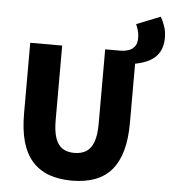

<svg xmlns="http://www.w3.org/2000/svg" viewBox="-57 -888 848 952"><g transform="rotate(5 367.0 -412.0)"><path d="M598 -593 520 -651Q539 -651 557.5 -656.5Q576 -662 589 -677Q602 -692 602 -723Q602 -743 596.5 -760.5Q591 -778 586 -789L704 -836Q715 -820 724.5 -792.5Q734 -765 734 -734Q734 -692 718 -663.5Q702 -635 671.5 -618Q641 -601 598 -593ZM336 12Q270 12 220.5 -6.5Q171 -25 137.5 -63Q104 -101 87.5 -159.5Q71 -218 71 -299V-651H230V-281Q230 -224 242 -190Q254 -156 277.5 -141Q301 -126 336 -126Q371 -126 395 -141Q419 -156 431.5 -190Q444 -224 444 -281V-651H598V-299Q598 -218 581.5 -159.5Q565 -101 532.5 -63Q500 -25 450.5 -6.5Q401 12 336 12Z"/></g></svg>

Font: Source Sans 3 ExtraLight ExtraBold
Style: Regular
Weight: 800
Version: Version 3.052;hotconv 1.1.0;makeotfexe 2.6.0